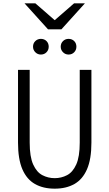

<svg xmlns="http://www.w3.org/2000/svg" viewBox="-20 -1119 656 1151"><path d="M308 12Q239 12 189.8 -15.8Q140.5 -43.5 114.2 -104.2Q88 -165 88 -264V-700H158V-264Q158 -179 179 -132.8Q200 -86.5 234.2 -68.8Q268.5 -51 308 -51Q347.5 -51 381.8 -68.8Q416 -86.5 437 -132.8Q458 -179 458 -264V-700H528V-264Q528 -165 501.5 -104.2Q475 -43.5 425.8 -15.8Q376.5 12 308 12ZM225 -792Q205.5 -792 191.8 -805.8Q178 -819.5 178 -839Q178 -859.5 191.8 -872.8Q205.5 -886 225 -886Q245.5 -886 258.8 -872.8Q272 -859.5 272 -839Q272 -819.5 258.8 -805.8Q245.5 -792 225 -792ZM391 -792Q371.5 -792 357.8 -805.8Q344 -819.5 344 -839Q344 -859.5 357.8 -872.8Q371.5 -886 391 -886Q411.5 -886 424.8 -872.8Q438 -859.5 438 -839Q438 -819.5 424.8 -805.8Q411.5 -792 391 -792ZM268 -943 127 -1099H192L308 -998L424 -1099H489L348 -943Z"/></svg>

Font: Overpass Mono Light Light
Style: Regular
Weight: 300
Monospace: yes
Version: Version 4.000